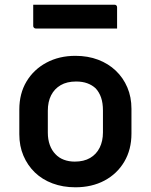

<svg xmlns="http://www.w3.org/2000/svg" viewBox="-20 -784 640 815"><path d="M300 -547Q353 -547 396.5 -530.5Q440 -514 471.5 -484Q503 -454 520.5 -413Q538 -372 538 -322V-217Q538 -149 507.5 -97.5Q477 -46 423.5 -17.5Q370 11 300 11Q247 11 203 -5.5Q159 -22 128 -52Q97 -82 79.5 -123Q62 -164 62 -214V-319Q62 -387 92.5 -438Q123 -489 177 -518Q231 -547 300 -547ZM303 -438Q264 -438 237.5 -422.5Q211 -407 197 -379.5Q183 -352 183 -314V-221Q183 -192 191.5 -168.5Q200 -145 216 -129Q230 -114 251 -106Q272 -98 297 -98Q336 -98 362.5 -113.5Q389 -129 403 -157Q417 -185 417 -222V-315Q417 -347 409 -370Q401 -393 386 -409Q371 -423 350.5 -430.5Q330 -438 303 -438ZM121 -764H466Q471 -764 474 -761Q477 -758 477 -753Q477 -738 477 -723Q477 -708 477 -693.5Q477 -679 477 -663H132Q129 -663 126.5 -664.5Q124 -666 122.5 -668.5Q121 -671 121 -674Q121 -690 121 -704.5Q121 -719 121 -734Q121 -749 121 -764Z"/></svg>

Font: Recursive SemiBold
Style: Regular
Weight: 600
Version: Version 1.085